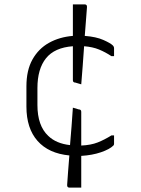

<svg xmlns="http://www.w3.org/2000/svg" viewBox="-20 -787 640 872"><path d="M311 -298 338 -290Q349 -290 349 -279V-126Q393 -128 423.5 -140Q454 -152 486 -172H498V-134Q498 -129 495 -126Q478 -109 438.5 -95.5Q399 -82 349 -79V65H295Q284 65 285 52Q287 22 289.5 -11.5Q292 -45 295 -81Q201 -90 150.5 -147Q100 -204 100 -303V-395Q100 -468 127.5 -517Q155 -566 202.5 -592.5Q250 -619 311 -624V-767H365Q376 -767 375 -754Q374 -744 371.5 -708Q369 -672 365 -624Q417 -620 449.5 -605.5Q482 -591 492 -581Q498 -575 498 -568V-532H486Q459 -550 430 -562Q401 -574 362 -577Q359 -532 355.5 -486.5Q352 -441 349 -404L322 -412Q311 -412 311 -423V-577Q228 -571 189 -522.5Q150 -474 150 -387V-310Q150 -216 199 -170Q235 -135 298 -128Q302 -170 305 -213.5Q308 -257 311 -298Z"/></svg>

Font: Recursive Sn Lnr St Lt
Style: Regular
Weight: 300
Version: Version 1.079;hotconv 1.0.112;makeotfexe 2.5.65598; ttfautoh